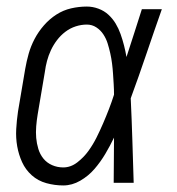

<svg xmlns="http://www.w3.org/2000/svg" viewBox="-20 -558 540 586"><path d="M173 8Q147 8 121.5 1Q96 -6 77 -23Q58 -40 47.5 -63Q37 -86 32.5 -111.5Q28 -137 29.5 -164Q31 -191 35 -218L57 -348Q61 -371 67.5 -394Q74 -417 85.5 -439Q97 -461 114 -480.5Q131 -500 152 -513.5Q173 -527 197 -532.5Q221 -538 245 -538Q263 -538 280.5 -531.5Q298 -525 311 -513Q324 -501 333 -486Q342 -471 348 -454Q354 -437 358.5 -419.5Q363 -402 366 -384Q378 -420 389.5 -456.5Q401 -493 413 -530H474Q450 -462 427 -394Q404 -326 379 -258Q382 -194 384 -129.5Q386 -65 388 0H327Q327 -34 327.5 -68.5Q328 -103 328 -138Q316 -113 301.5 -88.5Q287 -64 268.5 -42.5Q250 -21 225 -6.5Q200 8 173 8ZM173 -47Q196 -47 216 -62.5Q236 -78 250 -97.5Q264 -117 274.5 -138Q285 -159 294.5 -181Q304 -203 312.5 -225Q321 -247 328 -269Q328 -285 327 -301Q326 -317 325 -332.5Q324 -348 322 -364Q320 -380 316.5 -395.5Q313 -411 308.5 -425.5Q304 -440 295.5 -453Q287 -466 274 -474.5Q261 -483 245 -483Q228 -483 211 -477.5Q194 -472 179.5 -461Q165 -450 154 -435.5Q143 -421 135.5 -405Q128 -389 123.5 -372Q119 -355 117 -339L95 -209Q92 -191 90.5 -172.5Q89 -154 90.5 -137Q92 -120 97 -103.5Q102 -87 112.5 -74Q123 -61 139 -54Q155 -47 173 -47Z"/></svg>

Font: Iosevka Curly Slab LtObl
Style: Regular
Weight: 300
Italic angle: -9°
Monospace: yes
Designer: Belleve Invis
Foundry: Belleve Invis
Version: Version 11.0.0; ttfautohint (v1.8.3)